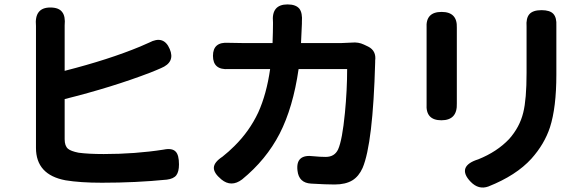

<svg xmlns="http://www.w3.org/2000/svg" viewBox="-20 -812 2659 870"><path d="M442 16Q343 16 277 5Q143 -20 143 -142V-409V-676Q143 -685 143 -694Q135 -778 208 -778Q247 -778 262 -757Q277 -738 273 -697Q273 -687 273 -676V-491Q473 -542 615 -601Q622 -604 635.5 -610Q649 -616 656 -619Q722 -654 749 -590Q775 -530 709 -503Q702 -500 688 -494Q670 -486 661 -483Q489 -417 273 -363V-181Q273 -151 288 -138Q301 -127 336 -120Q381 -114 450 -114Q593 -114 721 -134Q760 -142 776 -125Q791 -110 791 -67Q791 -34 779 -18Q767 -2 736 2Q596 16 442 16Z M983 1Q948 -28 949 -52.5Q950 -77 988 -102Q1017 -125 1042 -150Q1110 -217 1150 -302Q1188 -386 1204 -499H1075Q1046 -499 1016 -499Q945 -494 945 -559Q945 -623 1015 -618Q1036 -617 1075 -617H1215Q1217 -671 1217 -702Q1217 -707 1217 -711Q1209 -792 1283 -792Q1321 -792 1337 -772Q1351 -753 1348 -713Q1348 -709 1348 -705Q1346 -647 1344 -617H1529Q1544 -617 1574 -619Q1604 -622 1629 -610L1648 -601Q1686 -582 1680 -537Q1680 -534 1680 -530Q1670 -162 1623 -51Q1606 -13 1577 5Q1546 24 1496 24Q1458 24 1390 20Q1334 17 1328 -39Q1319 -115 1401 -104Q1431 -101 1456 -101Q1496 -101 1512 -135Q1531 -177 1543 -301Q1553 -404 1553 -499H1443H1333Q1308 -325 1247 -206Q1186 -88 1077 1Q1028 38 983 1Z M2113 12Q2079 -23 2089 -50Q2099 -75 2147 -90Q2232 -124 2287 -182Q2335 -236 2351 -302Q2366 -362 2366 -482V-668Q2366 -680 2366 -691Q2363 -730 2379 -748Q2395 -766 2434 -766Q2472 -766 2487.5 -749Q2503 -732 2501 -695Q2501 -682 2501 -668V-571V-474Q2501 -325 2472 -235Q2447 -159 2388 -93Q2319 -17 2193 33Q2149 49 2113 12ZM1980 -267Q1908 -267 1913 -341Q1913 -347 1913 -353V-683Q1913 -684 1913 -685Q1908 -758 1981 -758Q2053 -758 2050 -686Q2050 -685 2050 -683V-517V-352Q2050 -348 2050 -344Q2053 -267 1980 -267Z"/></svg>

Font: GenSenRounded TW B
Style: Regular
Weight: 700
Version: Version 1.501;PS 1;hotconv 16.6.51;makeotf.lib2.5.65220